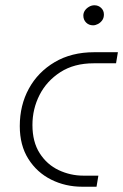

<svg xmlns="http://www.w3.org/2000/svg" viewBox="-20 -708 467 728"><path d="M292 0Q228 0 174 -27Q120 -54 87.5 -105.5Q55 -157 55 -230Q55 -309 89.5 -372Q124 -435 187.5 -472.5Q251 -510 337 -510H427L420 -468H335Q261 -468 209 -434.5Q157 -401 130 -348Q103 -295 103 -234Q103 -170 130.5 -127Q158 -84 202.5 -63Q247 -42 296 -42H353L346 0ZM333 -612Q317 -612 306.5 -622.5Q296 -633 296 -649Q296 -659 301.5 -667.5Q307 -676 317 -682Q327 -688 338 -688Q353 -688 363.5 -678Q374 -668 374 -653Q374 -640 367.5 -631Q361 -622 351.5 -617Q342 -612 333 -612Z"/></svg>

Font: MuseoModerno Thin ExtraLight
Style: Italic
Weight: 250
Italic angle: -9°
Version: Version 1.003